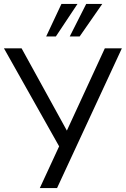

<svg xmlns="http://www.w3.org/2000/svg" viewBox="-20 -949 635 969"><path d="M181 0 287 -229 286 -197 0 -705H89L324 -278H312L509 -705H595L268 0ZM213 -765 290 -929H371L262 -765ZM332 -765 415 -929H496L382 -765Z"/></svg>

Font: Nunito Sans 10pt SemiCondensed
Style: Regular
Weight: 400
Width: 4
Designer: Vernon Adams
Foundry: Vernon Adams
Version: Version 3.101;gftools[0.9.27]